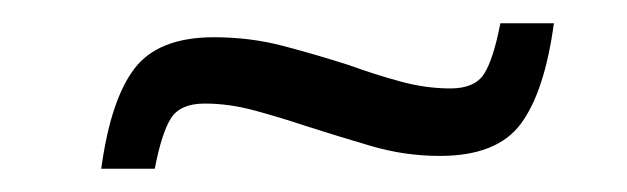

<svg xmlns="http://www.w3.org/2000/svg" viewBox="-20 -385 539 165"><path d="M67 -240Q75 -299 95.5 -326Q116 -353 164 -353Q195 -353 223.5 -345.5Q252 -338 280 -329Q302 -321 324 -315Q346 -309 367 -309Q388 -309 396 -321.5Q404 -334 410 -365H456Q448 -306 427.5 -278.5Q407 -251 358 -251Q328 -251 299 -259.5Q270 -268 242 -277Q221 -284 199 -290Q177 -296 156 -296Q135 -296 127 -283.5Q119 -271 113 -240Z"/></svg>

Font: Saira
Style: Italic
Weight: 400
Italic angle: -12°
Designer: Hector Gatti with collaboration of the Omnibus-Type team
Foundry: Omnibus-Type
Version: Version 1.100; ttfautohint (v1.8.3)